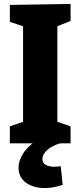

<svg xmlns="http://www.w3.org/2000/svg" viewBox="-20 -727 408 974"><path d="M338 -621 271 -594V-109L338 -86V0H30V-86L97 -109V-594L30 -616V-702L338 -707ZM208 227Q149 227 111.5 199.5Q74 172 74 123Q74 90 95 55Q116 20 159 -10Q202 -40 269 -57L285 0Q242 13 218.5 35Q195 57 195 79Q195 100 212.5 109.5Q230 119 256 119Q264 119 272 118Q280 117 288 116L298 211Q249 227 208 227Z"/></svg>

Font: Bitter ExtraBold
Style: Regular
Weight: 800
Designer: Sol Matas, and Bitter project Authors
Foundry: Sol Matas
Version: Version 2.001